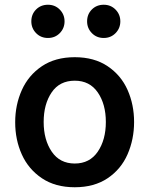

<svg xmlns="http://www.w3.org/2000/svg" viewBox="-20 -781 630 809"><path d="M44 -266Q44 -339 72 -401.5Q100 -464 156.5 -502Q213 -540 295 -540Q377 -540 433.5 -502Q490 -464 517.5 -402Q545 -340 545 -267Q545 -194 517.5 -131Q490 -68 433.5 -30Q377 8 295 8Q213 8 156.5 -30Q100 -68 72 -130Q44 -192 44 -266ZM198 -142Q232 -92 295 -92Q358 -92 392 -142Q426 -192 426 -267Q426 -342 392 -391.5Q358 -441 295 -441Q231 -441 197.5 -391.5Q164 -342 164 -267Q164 -192 198 -142ZM367 -741Q387 -761 417 -761Q447 -761 467 -740.5Q487 -720 487 -691Q487 -662 467 -641.5Q447 -621 417 -621Q387 -621 367 -641.5Q347 -662 347 -691Q347 -721 367 -741ZM132 -741Q152 -761 182 -761Q212 -761 232 -740.5Q252 -720 252 -691Q252 -662 232 -641.5Q212 -621 182 -621Q152 -621 132 -641.5Q112 -662 112 -691Q112 -721 132 -741Z"/></svg>

Font: Lopes Sans SemiBold
Style: Regular
Weight: 600
Designer: Gabriel Lam, Diego Maldonado
Foundry: TypeRant, Foresti Design
Version: Version 4.000